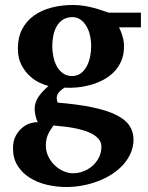

<svg xmlns="http://www.w3.org/2000/svg" viewBox="-20 -520 595 771"><path d="M387.2 68.8Q387.2 51.3 376.5 38.6Q365.7 25.9 348.6 16.8Q331.5 7.8 310.1 2Q288.6 -3.9 267.1 -7.6Q245.6 -11.2 226.6 -12.9Q207.5 -14.6 194.8 -16.1Q189.9 -8.8 184.6 -1Q179.2 6.8 174.6 16.1Q169.9 25.4 167 36.9Q164.1 48.3 164.1 62Q163.6 85.9 173.3 106.7Q183.1 127.4 198.7 142.8Q214.4 158.2 234.1 167Q253.9 175.8 273.9 175.8Q293.9 175.8 314.2 168.2Q334.5 160.6 350.6 146.7Q366.7 132.8 377 113Q387.2 93.3 387.2 68.8ZM346.2 -335.9Q346.2 -356.4 341.6 -377.2Q336.9 -397.9 327.4 -414.3Q317.9 -430.7 303.7 -440.9Q289.6 -451.2 271 -451.2Q248.5 -451.2 232.9 -441.2Q217.3 -431.2 207.8 -414.6Q198.2 -397.9 194.1 -377.2Q189.9 -356.4 189.9 -335Q189.9 -313 194.6 -291.3Q199.2 -269.5 208.7 -252.7Q218.3 -235.8 233.4 -225.3Q248.5 -214.8 269 -214.8Q289.6 -214.8 304 -225.3Q318.4 -235.8 327.9 -253.2Q337.4 -270.5 341.8 -292.2Q346.2 -314 346.2 -335.9ZM458 -410.2Q463.4 -399.4 467.8 -387.2Q471.7 -376.5 474.9 -363Q478 -349.6 478 -334Q478 -300.3 466.8 -274.7Q455.6 -249 436.8 -230.2Q418 -211.4 393.6 -198.7Q369.1 -186 342.5 -178.7Q315.9 -171.4 289.1 -168.9Q262.2 -166.5 238.8 -168Q230 -162.1 222.9 -155.8Q215.8 -149.4 211.9 -142.3Q208 -135.3 207.8 -127Q207.5 -118.7 211.9 -107.9Q293.9 -101.1 351.8 -88.9Q409.7 -76.7 446.3 -58.6Q482.9 -40.5 499.5 -15.9Q516.1 8.8 516.1 40Q516.1 68.8 505.1 94.2Q494.1 119.6 475.1 140.9Q456.1 162.1 430.2 179Q404.3 195.8 374.3 207.3Q344.2 218.8 311.5 224.9Q278.8 231 246.1 231Q206.5 231 168.2 221.9Q129.9 212.9 99.6 193.8Q69.3 174.8 50.8 145.5Q32.2 116.2 32.2 76.2Q32.2 44.9 43.9 24.2Q55.7 3.4 71.8 -9Q87.9 -21.5 104.7 -25.9Q121.6 -30.3 131.8 -28.8Q125 -42.5 122.1 -57.4Q119.1 -72.3 119.1 -82Q119.1 -94.7 122.6 -106.2Q126 -117.7 132.8 -128.7Q139.6 -139.6 150.1 -150.9Q160.6 -162.1 174.8 -174.8Q161.6 -177.7 140.9 -187Q120.1 -196.3 100.3 -214.1Q80.6 -231.9 66.2 -259Q51.8 -286.1 51.8 -325.2Q51.8 -370.1 69.1 -403.1Q86.4 -436 116.5 -457.5Q146.5 -479 186.8 -489.5Q227.1 -500 272.9 -500Q296.4 -500 317.1 -496.6Q337.9 -493.2 355.7 -488.5Q373.5 -483.9 388.4 -478.5Q403.3 -473.1 416 -469.2H545.9V-410.2Z"/></svg>

Font: Charis SIL Eur
Style: Bold
Weight: 700
Foundry: SIL International
Version: Version 5.000